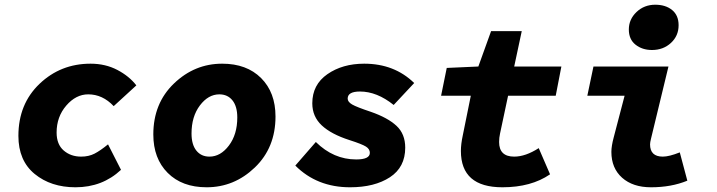

<svg xmlns="http://www.w3.org/2000/svg" viewBox="-20 -782 3040 814"><path d="M300 12Q196 12 127 -44.5Q58 -101 58 -206Q58 -341 147.5 -426.5Q237 -512 364 -512Q427 -512 477.5 -485.5Q528 -459 558 -420L462 -332Q415 -382 354 -382Q302 -382 261 -334.5Q220 -287 220 -220Q220 -170 250 -144Q280 -118 324 -118Q356 -118 380.5 -130.5Q405 -143 438 -170L493 -62Q414 12 300 12Z M856 12Q752 12 691 -49Q630 -110 630 -212Q630 -344 717.5 -428Q805 -512 922 -512Q1026 -512 1087 -451Q1148 -390 1148 -288Q1148 -156 1060.5 -72Q973 12 856 12ZM868 -118Q915 -118 950.5 -165Q986 -212 986 -284Q986 -331 965.5 -356.5Q945 -382 910 -382Q863 -382 827.5 -335Q792 -288 792 -216Q792 -169 812.5 -143.5Q833 -118 868 -118Z M1464 12Q1324 12 1232 -80L1319 -180Q1394 -106 1490 -106Q1548 -106 1548 -134Q1548 -150 1531.5 -160.5Q1515 -171 1462 -188Q1384 -213 1344 -250.5Q1304 -288 1304 -344Q1304 -423 1368 -467.5Q1432 -512 1524 -512Q1652 -512 1736 -430L1649 -337Q1578 -394 1506 -394Q1454 -394 1454 -364Q1454 -350 1473 -339Q1492 -328 1552 -308Q1624 -283 1661 -248.5Q1698 -214 1698 -156Q1698 -73 1633 -30.5Q1568 12 1464 12Z M2110 12Q1934 12 1934 -142Q1934 -171 1942 -208L1976 -376H1850L1874 -494L2008 -500L2062 -650H2192L2160 -500H2360L2336 -376H2134L2100 -216Q2096 -198 2096 -180Q2096 -118 2160 -118Q2208 -118 2264 -154L2312 -43Q2232 12 2110 12Z M2740 12Q2663 12 2617.5 -28.5Q2572 -69 2572 -138Q2572 -163 2582 -200L2628 -376H2470L2496 -500H2814L2740 -194Q2736 -178 2736 -170Q2736 -118 2790 -118Q2817 -118 2862 -136L2894 -16Q2826 12 2740 12ZM2744 -570Q2703 -570 2674.5 -592.5Q2646 -615 2646 -657Q2646 -700 2678.5 -731Q2711 -762 2758 -762Q2802 -762 2829.5 -739.5Q2857 -717 2857 -675Q2857 -630 2824.5 -600Q2792 -570 2744 -570Z"/></svg>

Font: TypoPRO Source Code Pro
Style: Italic
Weight: 900
Italic angle: -11°
Monospace: yes
Designer: Paul D. Hunt, Teo Tuominen
Foundry: Adobe Systems Incorporated
Version: Version 1.030;PS 1.0;hotconv 1.0.84;makeotf.lib2.5.63406